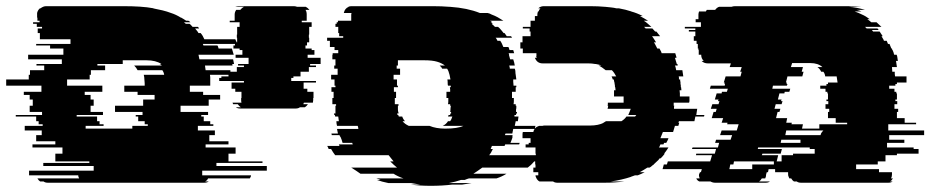

<svg xmlns="http://www.w3.org/2000/svg" viewBox="-73 -591 3009 621"><path d="M581 -39V-24H739Q739 -20 735 -14H600Q597 -7 590 -4H602Q597 0 587 0H82Q73 0 68 -4H57Q52 -7 48 -14H183Q180 -19 180 -24H21V-39H230V-54H67V-64H216V-69H106V-94H129V-114H32V-124H106V-134H44V-154H62V-169H7V-184H65V-189H52V-199H44V-214H-22V-219H63V-229H23V-249H33V-269H23V-284H4V-294H61V-314H-53V-334H20V-349H24V-364H70V-379H45V-384H127V-399H18V-414H132V-434H89V-444H44V-449H155V-464H56V-484H49V-499H63V-504H46V-514H34V-519H55V-524H48V-534H47V-549Q49 -558 56 -564H58Q67 -571 76 -571H328Q355 -571 379 -569.5Q403 -568 425 -564H422Q438 -561 452.5 -557.5Q467 -554 480 -549Q496 -544 512 -534H513Q522 -529 529 -524H536Q538 -523 539.5 -522Q541 -521 543 -519H522L528 -514H540Q543 -512 545.5 -509Q548 -506 550 -504H567Q568 -503 569 -502Q570 -501 571 -499H558Q561 -495 564 -491.5Q567 -488 569 -484H576Q583 -476 588 -464H688Q690 -460 691.5 -456.5Q693 -453 695 -449H583Q585 -445 585 -444H630Q632 -442 632.5 -439Q633 -436 634 -434H677L683 -414H569L572 -399H681L684 -384H678Q679 -382 679 -379H590Q591 -375 591 -371.5Q591 -368 592 -364H672Q672 -360 672.5 -356.5Q673 -353 673 -349H606Q607 -345 607 -341.5Q607 -338 607 -334V-314H541V-294H584V-284H639V-269H602V-249H511V-229H600V-219H578V-214H586V-199H607V-189H617V-184H567V-169H622V-154H604V-134H666V-124H592V-114H689V-94H666V-69H776V-64H627V-54H790V-39ZM249 -189H262V-184H204V-175H355V-184H405V-189H395V-199H374V-214H366V-219H388V-229H299V-249H390V-269H427V-284H372V-294H329V-314H395V-321Q395 -325 394.5 -328Q394 -331 394 -334Q394 -338 393.5 -341.5Q393 -345 392 -349H458Q457 -357 452 -364H372Q368 -372 361 -379H450Q449 -381 447 -382Q445 -383 443 -384H449Q431 -396 401 -396H324V-384H242V-379H267V-364H221V-349H217V-334H144V-314H258V-294H201V-284H220V-269H230V-249H220V-229H260V-219H175V-214H241V-199H249Z M964 -384H930V-379H949V-374H926V-359H899V-344H876V-339H869V-329H949V-324H909V-304H921V-294H941V-274H940V-267Q940 -265 939.5 -263Q939 -261 939 -259H910L908 -254H923Q921 -251 918.5 -248.5Q916 -246 913 -244H897Q892 -240 883 -240H704Q695 -240 690 -244H706Q703 -246 700.5 -248.5Q698 -251 696 -254H681L679 -259H708Q707 -262 707 -267V-274H708V-294H688V-304H676V-324H716V-329H636V-339H643V-344H666V-359H693V-374H716V-379H697V-384H731V-404H689V-414H711V-429H702V-434H682V-444H687V-454H694V-469H693V-479H694V-504H702V-519H670V-524H686V-544Q686 -552 691 -559H704Q710 -566 716 -569H688Q691 -570 693.5 -570.5Q696 -571 699 -571H878Q882 -571 888 -569H916Q922 -566 928 -559H915Q919 -554 919 -544V-524H903V-519H935V-504H927V-479H926V-469H927V-454H920V-444H915V-434H935V-429H944V-414H922V-404H964Z M1509 -89H1682Q1678 -84 1674.5 -79Q1671 -74 1666 -69H1655Q1645 -57 1634 -49H1487Q1472 -38 1458 -29H1565Q1551 -20 1533 -14H1444Q1441 -13 1437.5 -12Q1434 -11 1430 -9H1418Q1409 -6 1399.5 -3.5Q1390 -1 1379 1H1453Q1446 2 1438 3.5Q1430 5 1422 6H1390Q1374 8 1356.5 9Q1339 10 1320 10Q1303 10 1286.5 9Q1270 8 1255 6H1286Q1279 5 1271.5 3.5Q1264 2 1256 1H1183Q1173 -1 1163.5 -3.5Q1154 -6 1146 -9H1158Q1154 -11 1150.5 -12Q1147 -13 1144 -14H1232Q1214 -20 1200 -29H1093Q1086 -34 1078.5 -39Q1071 -44 1063 -49H1211Q1205 -54 1199.5 -59Q1194 -64 1189 -69H1200Q1196 -74 1192 -79Q1188 -84 1184 -89H1011Q1007 -94 1004 -99Q1001 -104 998 -109H990Q989 -111 988 -114Q987 -117 985 -119H1025Q1023 -123 1023 -124H1068Q1066 -128 1066 -129H1035Q1034 -134 1032 -139Q1030 -144 1028 -149H1027L1025 -154H1000Q1000 -156 999.5 -157Q999 -158 999 -159H1020L1017 -174H1086Q1086 -178 1084 -184H1017Q1016 -188 1015.5 -191.5Q1015 -195 1015 -199H1023Q1022 -203 1022 -206.5Q1022 -210 1021 -214H1011Q1011 -216 1010.5 -217Q1010 -218 1010 -219H1008Q1008 -222 1007 -224H1012V-249H1014V-254H1002V-274H1006V-294H999V-309H1012V-314H1009V-334H998V-349H1019V-369H1008V-379H1012V-399H1002V-414H1003V-419H1021V-429H1009V-439H994V-459H985V-469H1037V-474H1024V-484H1021V-504H1012V-514H1016V-519H1020V-524H1063V-544Q1063 -546 1063.5 -547Q1064 -548 1064 -549H1039Q1042 -564 1055 -569H1053Q1059 -571 1063 -571H1329Q1343 -571 1355.5 -570.5Q1368 -570 1380 -569H1382Q1411 -567 1435 -562Q1459 -557 1479 -549H1504Q1508 -548 1511 -547Q1514 -546 1517 -544Q1528 -540 1537 -535Q1546 -530 1555 -524H1512Q1514 -523 1515.5 -522Q1517 -521 1519 -519H1514Q1516 -518 1517.5 -517Q1519 -516 1521 -514H1517Q1520 -512 1523 -509Q1526 -506 1528 -504H1538Q1543 -500 1547.5 -494.5Q1552 -489 1556 -484H1559L1566 -474H1580L1583 -469H1530Q1532 -467 1533.5 -464Q1535 -461 1536 -459H1545Q1548 -455 1550.5 -449.5Q1553 -444 1555 -439H1571Q1573 -437 1573.5 -434Q1574 -431 1575 -429H1587L1590 -419H1572L1574 -414H1573Q1574 -410 1575 -406.5Q1576 -403 1577 -399H1587Q1589 -394 1590 -389Q1591 -384 1592 -379H1574Q1576 -373 1576 -369H1592Q1594 -364 1594 -359Q1594 -354 1595 -349Q1596 -345 1596 -341.5Q1596 -338 1597 -334H1587V-326Q1587 -324 1587.5 -321Q1588 -318 1588 -314H1597V-309H1595V-294H1583V-274H1589Q1589 -269 1589 -264Q1589 -259 1588 -254H1595V-249H1597V-241Q1596 -238 1596 -235Q1596 -232 1596 -229H1599V-224H1597Q1596 -222 1596 -219H1591V-214H1604Q1603 -210 1603 -206.5Q1603 -203 1602 -199H1595L1592 -184H1659Q1657 -178 1657 -174H1587L1584 -159H1562L1560 -154H1585Q1585 -153 1584.5 -152Q1584 -151 1584 -149H1585Q1584 -144 1582 -139Q1580 -134 1578 -129H1608L1606 -124H1561Q1559 -120 1559 -119H1518L1514 -109H1521Q1516 -97 1509 -89ZM1229 -199Q1236 -190 1249 -184H1316Q1337 -175 1367 -175Q1407 -175 1426 -184H1359Q1370 -189 1376 -199H1383Q1387 -204 1390 -214H1376L1378 -219H1383Q1383 -222 1384 -224H1386V-229H1383Q1384 -233 1384 -237.5Q1384 -242 1385 -246V-249H1383V-254H1376Q1377 -259 1377 -264Q1377 -269 1377 -274H1371V-294H1383Q1383 -298 1383 -301.5Q1383 -305 1382 -309H1385V-314H1376Q1375 -316 1375 -321Q1375 -330 1374 -334H1384L1381 -349Q1378 -362 1373 -369H1357Q1356 -372 1353.5 -374.5Q1351 -377 1349 -379H1366Q1356 -387 1340.5 -391.5Q1325 -396 1300 -396H1214V-379H1210V-369H1221V-349H1200V-334H1211V-314H1214V-309H1201V-294H1208V-274H1204V-254H1216V-249H1214V-246Q1214 -242 1214 -237.5Q1214 -233 1215 -229Q1216 -227 1216 -224H1211L1213 -219H1215L1217 -214H1228Q1231 -205 1237 -199Z M2179 -219H2205Q2205 -216 2204 -214H2176L2173 -199H2123L2121 -194H2124L2121 -184H2110L2104 -164H2071Q2069 -159 2067 -154Q2065 -149 2063 -144H2089Q2088 -140 2086 -136.5Q2084 -133 2082 -129H2075L2073 -124H2063Q2062 -122 2061 -119Q2060 -116 2058 -114H2089Q2083 -104 2075 -94H2077Q2074 -90 2071 -86.5Q2068 -83 2064 -79H2061Q2060 -78 2059 -77Q2058 -76 2057 -74L2041 -59H2042Q2038 -57 2035 -54Q2032 -51 2028 -49H2021Q2015 -45 2009 -41.5Q2003 -38 1996 -34H2012Q2003 -29 1990 -24H1981L1967 -19H1968Q1938 -9 1902 -4H1946Q1931 -2 1915 -1Q1899 0 1882 0H1730Q1721 0 1716 -4H1672Q1664 -8 1660 -19Q1659 -21 1659 -24H1668V-34H1652V-49H1659V-59H1658V-79H1660V-94H1659V-114H1627V-124H1637V-129H1643V-144H1617V-158Q1617 -160 1617.5 -161.5Q1618 -163 1618 -164H1652Q1655 -179 1671 -184H1682Q1684 -185 1689 -185H1836Q1862 -185 1880 -194H1878Q1881 -195 1887 -199H1937Q1948 -206 1953 -214H1981Q1984 -217 1985 -219H1959Q1964 -230 1967 -239H1892Q1894 -245 1894 -249H1892Q1893 -251 1893 -254Q1893 -257 1893 -259H1944V-279H1913V-299H1918Q1918 -301 1917.5 -303.5Q1917 -306 1917 -309H1916V-311Q1916 -316 1915 -319Q1915 -323 1913 -329Q1913 -332 1912 -334H1909Q1908 -337 1907 -339.5Q1906 -342 1905 -344H1920Q1914 -356 1906 -364H1886Q1874 -374 1863 -379H1872Q1868 -381 1863.5 -382Q1859 -383 1854 -384H1852Q1847 -385 1841 -385.5Q1835 -386 1829 -386H1682Q1664 -386 1657 -404H1663L1661 -409H1662V-419H1618V-434H1610V-454H1617V-474H1643V-489H1640V-499H1618V-504H1643V-524H1657V-539H1665V-544Q1665 -548 1667 -554H1669Q1670 -559 1675 -564H1668Q1672 -568 1676 -569H1675Q1681 -571 1685 -571H1837Q1849 -571 1861 -570.5Q1873 -570 1883 -569H1884Q1894 -568 1903.5 -567Q1913 -566 1921 -564H1929Q1940 -562 1950 -559.5Q1960 -557 1969 -554H1968Q1987 -549 2006 -539H1997Q2004 -535 2010.5 -531.5Q2017 -528 2023 -524H2009Q2016 -520 2022 -514.5Q2028 -509 2034 -504H2010Q2011 -503 2012.5 -502Q2014 -501 2015 -499H2037L2046 -489H2050L2062 -474H2036Q2039 -470 2042.5 -464.5Q2046 -459 2049 -454H2042Q2045 -450 2047.5 -444.5Q2050 -439 2053 -434H2060Q2062 -430 2064 -426.5Q2066 -423 2067 -419H2111L2114 -409Q2114 -408 2114.5 -407Q2115 -406 2115 -404H2110L2116 -384H2118Q2118 -383 2118.5 -382Q2119 -381 2119 -379H2110Q2112 -375 2112.5 -371.5Q2113 -368 2114 -364H2134L2137 -344H2122Q2123 -342 2123 -339Q2123 -336 2123 -334H2127V-329Q2128 -327 2128 -324Q2128 -321 2128 -319Q2129 -317 2129 -314Q2129 -311 2129 -309H2130V-308Q2130 -306 2130.5 -303.5Q2131 -301 2131 -299H2125Q2126 -293 2126 -288.5Q2126 -284 2126 -279H2157V-263Q2156 -262 2156 -259H2106V-249H2108Q2107 -247 2107 -244Q2107 -241 2107 -239H2182Z M2916 -154H2803V-139H2852V-129H2796V-114H2882V-109H2898V-94H2828V-89H2791V-69H2766V-59H2696V-44H2770V-34H2812V-27Q2812 -20 2809 -14H2815Q2811 -7 2806 -4H2814Q2809 0 2800 0H2518Q2509 0 2504 -4H2495Q2490 -7 2486 -14H2480Q2479 -17 2477.5 -20Q2476 -23 2476 -27V-34H2434V-44H2413L2411 -34H2407L2405 -27Q2405 -20 2402 -14H2391Q2387 -7 2382 -4H2417Q2412 0 2403 0H2240Q2232 0 2225 -4H2189Q2182 -7 2179 -14H2190Q2187 -21 2188 -27L2191 -34H2194L2197 -44H2070L2074 -59H2084L2087 -69H2224L2230 -89H2178L2179 -94H2239L2243 -109H2165L2167 -114H2249L2253 -129H2240L2243 -139H2290L2295 -154H2256L2261 -169H2310L2316 -189H2279L2280 -194H2261L2266 -209H2229L2235 -229H2242L2245 -239H2226L2231 -254H2251L2254 -264H2249L2251 -269H2239L2245 -289H2261L2262 -294H2278L2281 -304H2223L2226 -314H2271L2272 -319H2270L2271 -324H2268L2274 -344H2322L2326 -359H2321L2326 -374H2287L2291 -386H2216Q2204 -386 2196 -394H2203Q2195 -402 2195 -413V-414H2187V-429H2186V-434H2184V-449H2180V-459H2171V-474H2176V-489H2155V-494H2176V-499H2142V-504H2194V-519H2177V-529H2186V-544Q2186 -548 2188 -554H2210L2213 -559H2240Q2246 -567 2253 -569H2293Q2296 -570 2298.5 -570.5Q2301 -571 2304 -571H2672Q2683 -571 2693 -570.5Q2703 -570 2713 -569H2672Q2686 -568 2699 -565.5Q2712 -563 2725 -559H2698Q2702 -558 2705.5 -557Q2709 -556 2713 -554H2691Q2697 -552 2703 -549.5Q2709 -547 2715 -544Q2727 -539 2740 -529H2732Q2735 -527 2738.5 -524.5Q2742 -522 2745 -519H2762L2778 -504H2725L2730 -499H2765Q2766 -497 2769 -494H2747Q2750 -491 2751 -489H2772L2782 -474H2778Q2780 -470 2782.5 -466.5Q2785 -463 2786 -459H2795L2799 -449H2804L2810 -434H2812Q2812 -433 2812.5 -432Q2813 -431 2813 -429H2814Q2816 -425 2817 -421.5Q2818 -418 2819 -414H2827Q2829 -410 2829.5 -404.5Q2830 -399 2831 -394H2825L2828 -374H2812Q2812 -370 2812.5 -366.5Q2813 -363 2813 -359H2821Q2821 -355 2821 -351.5Q2821 -348 2822 -344H2859V-324H2828V-319H2823V-314H2803V-304H2820V-294H2826V-289H2828V-269H2823V-264H2829V-254H2820V-239H2832V-229H2828V-209H2853V-194H2890V-189H2800V-169H2916ZM2470 -194H2488L2487 -189H2524L2521 -175H2577V-189H2667V-194H2630V-209H2605V-229H2609V-239H2597V-254H2606V-264H2600V-269H2605V-289H2603V-294H2597V-304H2580V-314H2600V-319H2605V-324H2636L2633 -344H2596Q2595 -353 2590 -359H2583Q2579 -368 2571 -374H2587Q2573 -387 2548 -387H2489L2485 -374H2524L2520 -359H2526L2522 -344H2474L2469 -324H2472L2471 -319H2474L2472 -314H2427L2425 -304H2483L2480 -294H2465L2464 -289H2448L2443 -269H2455L2453 -264H2458L2455 -254H2436L2432 -239H2451L2448 -229H2442L2437 -209H2473ZM2581 -154Q2582 -159 2584.5 -162.5Q2587 -166 2590 -169H2470L2467 -154ZM2516 -129V-139H2454L2452 -129ZM2562 -109H2546V-114H2379L2378 -109H2456L2452 -94H2393L2391 -89H2444L2439 -69H2455V-89H2492V-94H2562ZM2360 -59H2430V-69H2301L2299 -59H2289L2286 -44H2360Z"/></svg>

Font: Rubik Glitch
Style: Regular
Weight: 400
Designer: Hubert and Fischer, NaN
Foundry: Hubert and Fischer, NaN
Version: Version 2.200